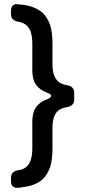

<svg xmlns="http://www.w3.org/2000/svg" viewBox="-20 -767 418 931"><path d="M174.8 -267.6Q163.1 -258.8 156.2 -249Q148.4 -239.3 144.5 -227.5Q140.6 -216.8 138.7 -204.1Q136.7 -191.4 136.7 -177.7Q136.7 -135.7 136.7 -50.8Q136.7 -31.2 134.8 -15.6Q131.8 0 127.9 12.7Q123 25.4 115.2 35.2Q107.4 43.9 96.7 49.8Q89.8 52.7 83 55.7Q75.2 57.6 66.4 58.6Q50.8 61.5 42 70.3Q33.2 80.1 33.2 94.7Q33.2 100.6 33.2 111.3Q33.2 127.9 41 135.7Q48.8 143.6 62.5 143.6Q64.5 143.6 66.4 143.6Q82 142.6 95.7 139.6Q110.4 137.7 122.1 134.8Q141.6 129.9 157.2 122.1Q172.9 114.3 185.5 103.5Q198.2 91.8 207 77.1Q215.8 62.5 222.7 44.9Q228.5 26.4 231.4 3.9Q234.4 -18.6 234.4 -45.9Q234.4 -79.1 234.4 -145.5Q234.4 -173.8 240.2 -194.3Q246.1 -213.9 257.8 -226.6Q265.6 -234.4 278.3 -240.2Q290 -245.1 306.6 -248Q322.3 -251 331.1 -259.8Q339.8 -268.6 339.8 -284.2Q339.8 -294.9 339.8 -317.4Q339.8 -333 331.1 -341.8Q322.3 -351.6 306.6 -353.5Q290 -356.4 278.3 -361.3Q265.6 -367.2 257.8 -376Q246.1 -388.7 240.2 -408.2Q234.4 -428.7 234.4 -456.1Q234.4 -490.2 234.4 -556.6Q234.4 -584 231.4 -606.4Q228.5 -628.9 222.7 -647.5Q215.8 -665 207 -679.7Q198.2 -694.3 185.5 -706.1Q172.9 -716.8 157.2 -724.6Q141.6 -732.4 122.1 -738.3Q109.4 -741.2 95.7 -743.2Q82 -745.1 66.4 -746.1Q64.5 -747.1 62.5 -747.1Q48.8 -747.1 41 -739.3Q33.2 -730.5 33.2 -713.9Q33.2 -709 33.2 -698.2Q33.2 -682.6 42 -673.8Q50.8 -665 66.4 -662.1Q75.2 -661.1 83 -658.2Q89.8 -656.2 96.7 -652.3Q107.4 -646.5 115.2 -637.7Q123 -627.9 127.9 -616.2Q131.8 -603.5 134.8 -587.9Q136.7 -571.3 136.7 -552.7Q136.7 -509.8 136.7 -425.8Q136.7 -412.1 138.7 -399.4Q140.6 -386.7 144.5 -375Q148.4 -364.3 156.2 -354.5Q163.1 -343.8 174.8 -335.9Q181.6 -330.1 191.4 -325.2Q201.2 -320.3 212.9 -315.4Q227.5 -311.5 227.5 -301.8Q227.5 -293 212.9 -288.1Q212.9 -288.1 212.9 -287.1Q201.2 -283.2 191.4 -278.3Q181.6 -273.4 174.8 -267.6Z"/></svg>

Font: DeepSea
Style: Medium
Weight: 500
Designer: Stem
Version: Version 3.019;git-0a5106e0b